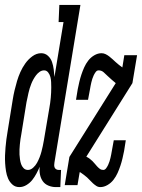

<svg xmlns="http://www.w3.org/2000/svg" viewBox="-42 -755 579 783"><path d="M37 8Q20 8 8.5 -2.5Q-3 -13 -9 -27Q-15 -41 -17.5 -57Q-20 -73 -21 -89Q-22 -105 -21.5 -121Q-21 -137 -19.5 -153.5Q-18 -170 -16 -186.5Q-14 -203 -11 -219L10 -349Q13 -368 17.5 -387Q22 -406 27.5 -424.5Q33 -443 41 -461Q49 -479 61 -496Q73 -513 90 -525.5Q107 -538 126 -538Q142 -538 153.5 -527.5Q165 -517 170 -502.5Q175 -488 177 -472.5Q179 -457 180 -441L217 -665H197L200 -735H286L180 -92Q179 -87 179 -81.5Q179 -76 181 -71.5Q183 -67 187.5 -64.5Q192 -62 197 -62H207L204 8H186Q170 8 155.5 2Q141 -4 132.5 -16Q124 -28 121 -43.5Q118 -59 120 -75Q114 -61 106.5 -47Q99 -33 89.5 -21Q80 -9 66 -0.5Q52 8 37 8ZM72 -62Q83 -62 93 -71Q103 -80 109 -91Q115 -102 119.5 -113.5Q124 -125 127 -136.5Q130 -148 132.5 -159.5Q135 -171 137 -183L159 -313Q161 -324 162.5 -334.5Q164 -345 165 -356Q166 -367 166.5 -377.5Q167 -388 167 -399Q167 -410 166.5 -420.5Q166 -431 163.5 -441Q161 -451 154.5 -459.5Q148 -468 138 -468Q128 -468 119.5 -462Q111 -456 105 -448Q99 -440 94 -431Q89 -422 85.5 -413Q82 -404 79 -394.5Q76 -385 74 -375.5Q72 -366 70 -356.5Q68 -347 66 -338L45 -208Q43 -198 41.5 -187.5Q40 -177 39 -166.5Q38 -156 37.5 -145.5Q37 -135 37.5 -125Q38 -115 39.5 -105Q41 -95 44 -86Q47 -77 54 -69.5Q61 -62 72 -62ZM367 8Q358 8 350.5 3Q343 -2 337 -7.5Q331 -13 325 -19.5Q319 -26 313 -31.5Q307 -37 300 -42Q293 -47 286 -52L283 -53L274 0H222L241 -115L430 -416Q422 -423 413.5 -430Q405 -437 397 -445Q389 -453 380.5 -460.5Q372 -468 360 -468Q353 -468 348 -461Q343 -454 340 -447.5Q337 -441 334.5 -433.5Q332 -426 330.5 -419Q329 -412 327.5 -405Q326 -398 325 -391L317 -348H268L275 -391Q278 -406 281.5 -421Q285 -436 290 -451Q295 -466 301.5 -480.5Q308 -495 318 -508Q328 -521 342.5 -529.5Q357 -538 372 -538Q381 -538 389 -534Q397 -530 404 -524.5Q411 -519 417 -513.5Q423 -508 429.5 -502Q436 -496 443 -490.5Q450 -485 457 -480L465 -530H517L498 -416L310 -116L312 -115Q318 -112 324 -107.5Q330 -103 335 -98Q340 -93 344.5 -87.5Q349 -82 354 -76.5Q359 -71 365 -66.5Q371 -62 379 -62Q386 -62 391 -69Q396 -76 399 -82.5Q402 -89 404.5 -96.5Q407 -104 408.5 -111Q410 -118 411.5 -125Q413 -132 414 -139L422 -183H471L464 -139Q461 -124 457.5 -109Q454 -94 449 -79Q444 -64 437.5 -49.5Q431 -35 421 -22Q411 -9 396.5 -0.5Q382 8 367 8Z"/></svg>

Font: Iosevka Slab
Style: Italic
Weight: 400
Italic angle: -9°
Monospace: yes
Designer: Belleve Invis
Foundry: Belleve Invis
Version: Version 11.1.0; ttfautohint (v1.8.3)